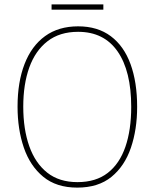

<svg xmlns="http://www.w3.org/2000/svg" viewBox="-20 -845 705 875"><path d="M605 -358Q605 -255 576.5 -171.5Q548 -88 488 -39Q428 10 332 10Q237 10 177 -39.5Q117 -89 88.5 -172.5Q60 -256 60 -359Q60 -471 92 -553.5Q124 -636 185.5 -680.5Q247 -725 336 -725Q425 -725 485 -680Q545 -635 575 -552.5Q605 -470 605 -358ZM86 -359Q86 -256 113.5 -178.5Q141 -101 195.5 -58Q250 -15 333 -15Q417 -15 471 -57Q525 -99 551.5 -176Q578 -253 578 -358Q578 -521 516 -610.5Q454 -700 336 -700Q252 -700 196.5 -657Q141 -614 113.5 -537.5Q86 -461 86 -359ZM451 -825V-801H215V-825Z"/></svg>

Font: Noto Sans Thai SemCond Thin
Style: Regular
Weight: 100
Width: 4
Designer: Monotype Design Team
Foundry: Monotype Imaging Inc.
Version: Version 2.002; ttfautohint (v1.8.4.7-5d5b)